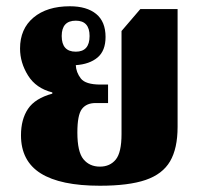

<svg xmlns="http://www.w3.org/2000/svg" viewBox="-20 -581 642 613"><path d="M299 12Q173 12 110 -27.5Q47 -67 47 -149Q47 -200 69.5 -233.5Q92 -267 147 -282V-286Q95 -299 69.5 -340Q44 -381 44 -426Q44 -489 87 -525Q130 -561 203 -561Q257 -561 287 -536.5Q317 -512 317 -463Q317 -419 291.5 -397.5Q266 -376 222 -373Q223 -350 238 -330.5Q253 -311 301 -311H325V-252H285Q256 -252 241.5 -233Q227 -214 227 -158Q227 -96 246.5 -72.5Q266 -49 299 -49Q331 -49 349.5 -71.5Q368 -94 368 -153V-482L428 -552H547V-176Q547 -107 523 -66Q499 -25 445 -6.5Q391 12 299 12ZM222 -416Q266 -416 266 -466Q266 -515 222 -515Q177 -515 177 -466Q177 -416 222 -416Z"/></svg>

Font: Noto Serif Thai SemiCondensed Black
Style: Regular
Weight: 900
Width: 4
Designer: Monotype Design Team
Foundry: Monotype Imaging Inc.
Version: Version 2.002; ttfautohint (v1.8.4.7-5d5b)